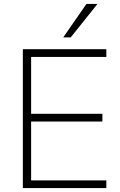

<svg xmlns="http://www.w3.org/2000/svg" viewBox="-20 -955 610 975"><path d="M96 0V-705H520V-666H138V-377H500V-338H138V-39H520V0ZM301 -765 419 -935H475L339 -765Z"/></svg>

Font: Nunito Sans 12pt ExtraLight 12pt ExtraLight
Style: Regular
Weight: 250
Version: Version 3.101;gftools[0.9.27]